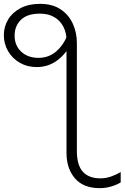

<svg xmlns="http://www.w3.org/2000/svg" viewBox="-48 -802 648 999"><path d="M475 126Q504 126 532.5 115.5Q561 105 580 93V147Q561 159 531.5 168Q502 177 471 177Q386 177 342 126Q298 75 298 -7V-593Q298 -630 282.5 -661.5Q267 -693 236 -712Q205 -731 160 -731Q93 -731 60.5 -698.5Q28 -666 28 -617Q28 -565 62.5 -533Q97 -501 152 -501Q206 -501 245 -535Q284 -569 303 -621L324 -581Q299 -525 251.5 -489Q204 -453 143 -453Q94 -453 55 -475.5Q16 -498 -6 -536Q-28 -574 -28 -619Q-28 -663 -6 -700Q16 -737 58.5 -759.5Q101 -782 160 -782Q224 -782 266.5 -754Q309 -726 330.5 -679.5Q352 -633 352 -578V-16Q352 57 383 91.5Q414 126 475 126Z"/></svg>

Font: Unbounded ExtraLight
Style: Regular
Weight: 250
Designer: Luke Prowse, Jean-Baptiste Morizot, Fátima Lázaro, Florian Runge
Foundry: NaN
Version: Version 1.701;gftools[0.9.28.dev5+ged2979d]